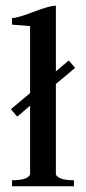

<svg xmlns="http://www.w3.org/2000/svg" viewBox="-20 -650 299 670"><path d="M22 0V-21Q76 -21 85 -41V-281L40 -243L18 -269L85 -325V-559Q85 -559 22 -564V-587Q41 -587 96.5 -608.5Q152 -630 175 -630V-401L220 -439L242 -413L175 -357V-41Q184 -21 238 -21V0Z"/></svg>

Font: Judson
Style: Regular
Weight: 400
Version: Version 20110429